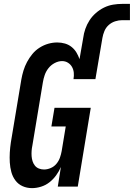

<svg xmlns="http://www.w3.org/2000/svg" viewBox="-20 -962 690 990"><path d="M145 8Q119 8 96.5 -2Q74 -12 59.5 -31.5Q45 -51 38.5 -75Q32 -99 30.5 -124.5Q29 -150 30.5 -175.5Q32 -201 36 -228L90 -552Q94 -575 101 -598Q108 -621 119.5 -642.5Q131 -664 147 -683.5Q163 -703 184.5 -716.5Q206 -730 229 -736.5Q252 -743 275 -743Q296 -743 315 -737.5Q334 -732 349 -720Q364 -708 374 -691.5Q384 -675 390 -657L409 -766Q412 -790 420 -813Q428 -836 441.5 -857Q455 -878 474.5 -895Q494 -912 516.5 -923Q539 -934 563 -938Q587 -942 611 -942H650V-858H610Q592 -858 573.5 -852Q555 -846 540.5 -833Q526 -820 518.5 -802Q511 -784 508 -766L472 -554H359Q362 -571 360.5 -587Q359 -603 351.5 -616.5Q344 -630 330.5 -638.5Q317 -647 300 -647Q281 -647 262 -637Q243 -627 230 -610.5Q217 -594 210.5 -575Q204 -556 201 -537L147 -212Q144 -198 143 -184Q142 -170 143 -156.5Q144 -143 148 -130.5Q152 -118 160 -108Q168 -98 180.5 -93Q193 -88 207 -88Q224 -88 241.5 -95.5Q259 -103 271 -117.5Q283 -132 289 -149Q295 -166 298 -183L319 -310H245L261 -406H448L381 0H278L294 -101Q284 -78 269.5 -58Q255 -38 235.5 -22.5Q216 -7 192 0.5Q168 8 145 8Z"/></svg>

Font: Iosevka Curly Slab
Style: Bold Italic
Weight: 700
Italic angle: -9°
Monospace: yes
Designer: Belleve Invis
Foundry: Belleve Invis
Version: Version 22.1.2; ttfautohint (v1.8.4)